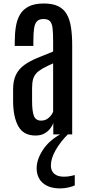

<svg xmlns="http://www.w3.org/2000/svg" viewBox="-20 -761 487 1087"><path d="M181.2 6.3Q113.3 6.3 84 -45.7Q54.7 -97.7 54.2 -189V-254.9Q54.2 -305.7 70.8 -338.6Q87.4 -371.6 117.9 -393.3Q148.4 -415 189.9 -432.4Q231.4 -449.7 280.8 -469.2V-527.3Q280.8 -572.3 277.8 -599.9Q274.9 -627.4 263.4 -640.4Q252 -653.3 226.6 -653.3Q201.7 -653.3 189.2 -640.4Q176.8 -627.4 172.9 -599.6Q168.9 -571.8 168.9 -527.8V-501H63.5V-522Q63.5 -569.8 69.8 -609.9Q76.2 -649.9 93.5 -679.2Q110.8 -708.5 143.6 -724.9Q176.3 -741.2 229 -741.2Q278.3 -741.2 309.6 -725.8Q340.8 -710.4 357.9 -680.7Q375 -650.9 381.8 -606.7Q388.7 -562.5 388.7 -504.4V0H281.7V-65.4Q276.9 -49.3 263.9 -32.7Q251 -16.1 230.5 -4.9Q210 6.3 181.2 6.3ZM212.9 -78.1Q238.8 -78.1 257.1 -95.2Q275.4 -112.3 280.8 -129.4V-402.3Q245.1 -386.7 221.9 -373.5Q198.7 -360.4 185.5 -345.9Q172.4 -331.5 167 -311.5Q161.6 -291.5 161.6 -261.2V-190.4Q161.6 -130.9 172.1 -104.5Q182.6 -78.1 212.9 -78.1ZM320.8 305.7Q276.4 305.7 246.6 291Q216.8 276.4 202.1 250.7Q187.5 225.1 187.5 191.9Q187.5 143.1 221.4 89.8Q255.4 36.6 320.3 0H363.8Q321.8 42 294.9 89.1Q268.1 136.2 268.1 175.8Q268.1 206.1 287.1 222.7Q306.2 239.3 341.3 239.3Q365.2 239.3 383.1 234.9Q400.9 230.5 403.3 230V288.6Q395 293.5 370.4 299.6Q345.7 305.7 320.8 305.7Z"/></svg>

Font: Antonio Medium
Style: Regular
Weight: 500
Designer: Vernon Adams
Foundry: Vernon Adams
Version: Version 1.002